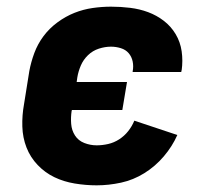

<svg xmlns="http://www.w3.org/2000/svg" viewBox="-20 -548 640 576"><path d="M270 8Q237 8 204 2.5Q171 -3 143 -16.5Q115 -30 93 -53Q71 -76 59.5 -105.5Q48 -135 47 -168.5Q46 -202 52 -235L68 -335Q73 -362 83 -389Q93 -416 110.5 -439.5Q128 -463 152.5 -481Q177 -499 203.5 -509.5Q230 -520 258 -524Q286 -528 313 -528Q342 -528 370.5 -524.5Q399 -521 424.5 -511.5Q450 -502 471.5 -485.5Q493 -469 507 -445.5Q521 -422 525 -394Q529 -366 525 -337Q524 -336 524 -334.5Q524 -333 524 -332H378Q378 -332 378 -332.5Q378 -333 378 -334Q381 -349 378 -363.5Q375 -378 366 -388.5Q357 -399 342.5 -403.5Q328 -408 313 -408Q295 -408 276.5 -402Q258 -396 244 -382.5Q230 -369 222.5 -351.5Q215 -334 212 -316L210 -302H361L347 -218H196L195 -216Q192 -196 193.5 -176.5Q195 -157 205 -141.5Q215 -126 233 -119Q251 -112 270 -112Q287 -112 304.5 -116Q322 -120 337.5 -130Q353 -140 364.5 -154.5Q376 -169 383 -186L512 -143Q497 -109 471.5 -79Q446 -49 413 -28.5Q380 -8 343 0Q306 8 270 8Z"/></svg>

Font: Iosevka SS04 Heavy Extended
Style: Italic
Weight: 900
Width: 7
Italic angle: -9°
Monospace: yes
Designer: Belleve Invis
Foundry: Belleve Invis
Version: Version 19.0.0; ttfautohint (v1.8.4)